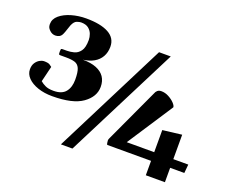

<svg xmlns="http://www.w3.org/2000/svg" viewBox="-118 -920 1314 1107"><g transform="rotate(20 538.5 -366.0)"><path d="M203.6 -243.7Q154.8 -243.7 115.5 -257.1Q76.2 -270.5 53.5 -293.7Q30.8 -316.9 30.8 -346.2Q30.8 -370.6 41.5 -386.5Q52.2 -402.3 66.4 -409.9Q80.6 -417.5 90.8 -417.5Q117.7 -417.5 127.2 -410.9Q136.7 -404.3 141.6 -400.4Q138.7 -387.7 137.5 -383.3Q136.2 -378.9 135 -373.5Q133.8 -368.2 130.1 -352.8Q126.5 -337.4 117.7 -302.2Q115.7 -308.1 123 -301Q130.4 -293.9 149.2 -284.7Q168 -275.4 200.7 -275.4Q251.5 -275.4 274.2 -303.5Q296.9 -331.5 296.9 -378.4Q296.9 -424.8 287.4 -446.8Q277.8 -468.8 257.3 -475.1Q236.8 -481.4 204.1 -481.4H168.5Q162.1 -481.4 159.9 -483.2Q157.7 -484.9 157.7 -500Q157.7 -515.6 160.4 -517.3Q163.1 -519 168.5 -519H194.3Q214.4 -519 237.1 -524.7Q259.8 -530.3 275.9 -551.8Q292 -573.2 292 -620.6Q292 -637.2 285.4 -655.8Q278.8 -674.3 262.5 -687.5Q246.1 -700.7 216.3 -700.7Q207 -700.7 191.2 -695.3Q175.3 -689.9 164.1 -664.1Q157.7 -647.5 153.1 -632.3Q148.4 -617.2 143.1 -605.5Q136.7 -590.3 125.5 -584.5Q114.3 -578.6 101.6 -578.6Q82 -578.6 67.1 -592.5Q52.2 -606.4 50.8 -619.1Q50.3 -622.1 50 -624.8Q49.8 -627.4 49.8 -630.4Q49.8 -661.6 76.9 -684.6Q104 -707.5 146.7 -720Q189.5 -732.4 236.3 -732.4Q325.2 -732.4 373.8 -705.8Q422.4 -679.2 422.4 -626Q422.4 -591.3 407.5 -564.9Q392.6 -538.6 365 -522.7Q337.4 -506.8 298.8 -502Q348.6 -502 382.1 -488.5Q415.5 -475.1 432.4 -450.2Q449.2 -425.3 449.2 -389.6Q449.2 -329.1 389.4 -286.4Q329.6 -243.7 203.6 -243.7ZM346.7 0 696.8 -692.9H768.6L417.5 0ZM867.7 0V-88.4H600.1Q596.7 -88.4 595 -98.4Q593.3 -108.4 593.3 -114.7Q593.3 -119.6 596.7 -127L755.4 -469.7Q763.7 -481 771 -483.6Q778.3 -486.3 787.1 -486.3Q810.1 -486.3 832 -474.6Q854 -462.9 868.4 -447.8Q882.8 -432.6 882.8 -422.4L699.2 -141.6H867.7V-277.3L984.9 -291.5V-141.6H1076.7L1071.8 -88.4H984.9V0Z"/></g></svg>

Font: Gelasio
Style: Bold
Weight: 700
Designer: Eben Sorkin
Foundry: Eben Sorkin
Version: Version 1.008